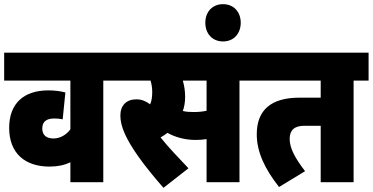

<svg xmlns="http://www.w3.org/2000/svg" viewBox="-20 -875 1790 922"><path d="M548 -488V-622H0V-488H318V-254C299 -228 269 -210 237 -210C204 -210 183 -225 183 -258C183 -289 201 -306 240 -306C255 -306 268 -305 281 -302L294 -431C271 -437 244 -441 212 -441C93 -441 24 -377 24 -261C24 -139 100 -75 218 -75C257 -75 290 -82 318 -96V0H476V-488Z M765 27 885 -67C837 -118 791 -165 751 -215C763 -222 774 -229 784 -237C822 -216 868 -203 919 -203C937 -203 954 -204 972 -207V0H1130V-488H1201V-622H535V-488H703C708 -471 711 -453 711 -434C711 -409 708 -390 701 -374C681 -389 660 -398 635 -398C586 -398 558 -368 558 -320C558 -295 564 -266 581 -229C609 -168 666 -86 765 27ZM910 -337C891 -337 875 -338 858 -342C865 -362 869 -384 869 -409C869 -438 865 -463 858 -488H972V-343C952 -339 933 -337 910 -337Z M966 -766C966 -714 999 -676 1051 -676C1103 -676 1136 -714 1136 -766C1136 -817 1103 -855 1051 -855C999 -855 966 -817 966 -766Z M1678 -488H1750V-622H1188V-488H1520V-406H1418C1281 -406 1213 -346 1213 -230C1213 -144 1253 -62 1320 23L1445 -53C1396 -117 1371 -164 1371 -208C1371 -250 1394 -271 1441 -271H1520V0H1678Z"/></svg>

Font: Noto Sans Devanagari Condensed Black
Style: Regular
Weight: 900
Width: 3
Designer: Jelle Bosma - Monotype Design Team
Foundry: Monotype Imaging Inc.
Version: Version 2.004